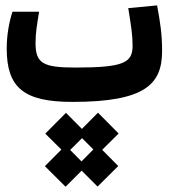

<svg xmlns="http://www.w3.org/2000/svg" viewBox="-20 -374 626 712"><path d="M248.5 3.9C521.5 3.9 581.1 -63.5 581.1 -185.1C581.1 -246.1 574.7 -288.6 562.5 -354L455.6 -343.8C465.8 -280.3 471.7 -245.1 471.7 -204.6C471.7 -141.1 439 -123.5 258.3 -123.5C139.2 -123.5 111.8 -139.6 111.8 -214.4C111.8 -251.5 116.7 -278.8 125 -330.6H26.4C14.2 -294.4 4.9 -244.6 4.9 -194.3C4.9 -48.3 68.8 3.9 248.5 3.9ZM223.1 318.4 282.7 258.8 341.8 317.9 418.5 241.7 358.9 181.6 419.9 121.1 343.3 43.9 283.7 104 224.6 44.4 147.9 121.6 207.5 180.7 146.5 242.2ZM282.2 224.6 240.2 182.1 284.2 138.2 326.2 180.2Z"/></svg>

Font: Cascadia Code PL SemiBold
Style: Regular
Weight: 600
Monospace: yes
Designer: Aaron Bell
Foundry: Saja Typeworks
Version: Version 2404.023